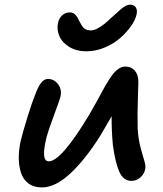

<svg xmlns="http://www.w3.org/2000/svg" viewBox="-20 -840 707 834"><path d="M356 -617.2Q310.5 -617.2 279.3 -637.2Q248 -657.2 237.1 -684.8Q226.1 -712.4 231.9 -740.2Q236.3 -760.7 250 -773.4Q263.7 -786.1 283.2 -786.1Q298.3 -786.1 307.9 -775.4Q317.4 -764.6 326.2 -745.1Q326.7 -744.1 329.3 -739.5Q332 -734.9 332.8 -733.6Q333.5 -732.4 335.9 -728.5Q338.4 -724.6 339.6 -723.4Q340.8 -722.2 343.3 -719.2Q345.7 -716.3 347.7 -715.3Q349.6 -714.4 352.8 -712.4Q356 -710.4 359.1 -709.7Q362.3 -709 366.5 -708.5Q370.6 -708 375 -708Q388.2 -708 405 -717.3Q421.9 -726.6 434.1 -736.6Q446.3 -746.6 463.9 -763.2Q471.2 -769.5 484.9 -782Q498.5 -794.4 506.3 -801.3Q514.2 -808.1 524.9 -814Q535.6 -819.8 544.9 -819.8Q562 -819.8 569.8 -808.1Q577.6 -796.4 573.2 -776.9Q568.4 -754.4 549.6 -727.3Q530.8 -700.2 502.7 -675.3Q474.6 -650.4 435.3 -633.8Q396 -617.2 356 -617.2ZM162.1 -25.9Q126.5 -25.9 103 -43.7Q79.6 -61.5 70.6 -91.3Q61.5 -121.1 61.5 -155.5Q61.5 -189.9 69.8 -228Q80.1 -269.5 99.6 -332.5Q119.1 -395.5 130.9 -423.8Q144 -460.9 157.7 -479Q171.4 -497.1 188 -497.1Q214.4 -497.1 231.7 -474.9Q249 -452.6 243.2 -422.9Q240.2 -408.2 215.3 -341.6Q190.4 -274.9 182.1 -243.2Q156.2 -139.2 191.9 -139.2Q246.1 -139.2 368.2 -342.8Q381.8 -365.7 398.7 -396.5Q415.5 -427.2 426 -446.8Q436.5 -466.3 450 -488Q463.4 -509.8 473.9 -522.2Q484.4 -534.7 497.3 -542.7Q510.3 -550.8 522.9 -550.8Q550.8 -550.8 565.9 -532.7Q581.1 -514.6 581.1 -483.9Q580.6 -469.7 579.1 -420.7Q577.6 -371.6 577.4 -347.9Q577.1 -324.2 578.1 -279.8Q580.6 -237.3 590.3 -200.2Q600.1 -163.1 606.9 -141.6Q613.8 -120.1 610.8 -106Q606.9 -84.5 589.8 -69.3Q572.8 -54.2 550.8 -54.2Q516.1 -54.2 498.3 -93.8Q480.5 -133.3 470.2 -210.9Q464.8 -266.1 464.8 -335Q429.2 -272.5 416 -251Q350.6 -147 285.4 -86.4Q220.2 -25.9 162.1 -25.9Z"/></svg>

Font: Shantell Sans Irregular Bouncy
Style: Italic
Weight: 500
Italic angle: -11.31°
Designer: Stephen Nixon, Anya Danilova, Shantell Martin
Foundry: Arrow Type
Version: Version 1.006;[9816181b4]